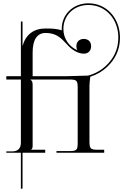

<svg xmlns="http://www.w3.org/2000/svg" viewBox="-20 -922 744 1159"><path d="M486 -687C458 -687 441 -669 441 -643C441 -633.9 443 -625.9 446.6 -619.3C399.8 -639.4 362.6 -685.7 362.6 -747.2C362.6 -830 426.7 -892 513.6 -892C619.5 -892 694.3 -805.3 694.3 -695.1C694.3 -622.4 665 -568 619.5 -525C590.2 -497.3 553 -476.3 511.6 -465.6L378 -462H177V-606C177 -682 204.3 -723 255 -723C285.7 -723 308.3 -716.2 327 -705.3C350.8 -691.5 368.4 -671 388.5 -649.6C408.8 -626.3 446.8 -598 486 -598C514 -598 530 -617 530 -643C530 -671 512 -687 486 -687ZM18 0H106V217H116V0H253V-18H169V-20C176 -27 177 -30 177 -46V-409C177 -430 172 -436 164 -440V-442H378H396C444 -442 449 -437 449 -389V-63C449 -15 444 -10 396 -10H321V0H609V-18H574C526 -18 520 -23 520 -71V-405C520 -423 523 -438 525 -458V-459C563.6 -470.8 598.4 -491.3 626.4 -517.8C673.4 -562.2 704.3 -619.5 704.3 -695.1C704.3 -809.8 625.7 -902 513.6 -902C421.7 -902 352.6 -835.7 352.6 -747.2C352.6 -744.2 352.7 -741.3 352.9 -738.4C322.3 -749.4 289.4 -750 255 -750C182.8 -750 135.4 -713.4 116 -644.2V-792H106V-483V-462H18V-442H106V-61C106 -26 88 -8 53 -8H18Z"/></svg>

Font: FoglihtenNo04
Style: Regular
Weight: 500
Designer: gluk (gluksza@wp.pl)
Foundry: gluk (gluksza@wp.pl)
Version: Version 0.70